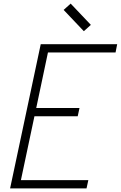

<svg xmlns="http://www.w3.org/2000/svg" viewBox="-20 -1045 670 1065"><path d="M36 0 206 -800H630L621 -754H246L181 -446H421L411 -400H171L96 -46H470L460 0ZM445 -872 333 -990 372 -1025 484 -907Z"/></svg>

Font: Victor Mono Thin Thin
Style: Italic
Weight: 250
Italic angle: -12°
Monospace: yes
Version: Version 1.561;gftools[0.9.30]